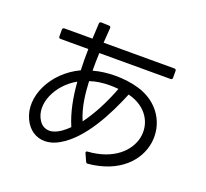

<svg xmlns="http://www.w3.org/2000/svg" viewBox="-142 -979 1285 1200"><g transform="rotate(20 500.0 -378.5)"><path d="M118 -636C118 -628 123 -624 130 -624H315C314 -576 314 -529 316 -483C141 -401 55 -214 118 -83C147 -21 198 10 254 10C285 10 317 1 348 -17C490 -97 589 -297 649 -443C903 -380 866 -43 530 -20C521 -20 517 -14 521 -6L543 43C546 49 550 52 557 51C965 13 987 -420 685 -505C640 -518 587 -525 533 -525C482 -525 432 -519 386 -506C386 -545 386 -584 388 -624H862C870 -624 874 -628 874 -636V-682C874 -689 870 -694 862 -694H391C393 -727 395 -760 398 -794C398 -802 394 -806 386 -806L335 -808C327 -808 323 -804 322 -796C320 -762 319 -728 317 -694H130C123 -694 118 -689 118 -682ZM436 -187C402 -266 392 -352 388 -437C428 -451 473 -457 519 -457C538 -457 558 -456 577 -454C541 -359 493 -263 436 -187ZM382 -129C355 -102 322 -76 289 -66C279 -62 269 -61 260 -61C234 -61 208 -73 191 -100C130 -194 196 -340 320 -409C328 -307 346 -212 382 -129Z"/></g></svg>

Font: LINE Seed JP_OTF Regular
Style: Regular
Weight: 400
Designer: LY Corporation & Fontrix & Fontworks
Version: Version 1.002